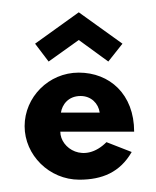

<svg xmlns="http://www.w3.org/2000/svg" viewBox="-20 -287 254 312"><path d="M79 -104C81 -117 91 -131 111 -131C128 -131 140 -119 142 -104ZM153 -56C117 -20 78 -46 78 -73H198C198 -134 158 -169 108 -169C59 -169 20 -129 20 -82C20 -35 60 5 109 5C146 5 175 -7 194 -40ZM37 -216 59 -187 108 -222 156 -187 179 -216 108 -267Z"/></svg>

Font: Hussar Tani
Style: Dwa
Weight: 700
Foundry: Cannot Into Space Fonts
Version: Version 0.92